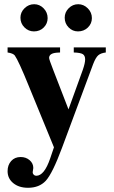

<svg xmlns="http://www.w3.org/2000/svg" viewBox="-20 -686 540 911"><path d="M482 -461V-437Q458 -434 446 -423.5Q434 -413 422 -382L274 16Q229 137 197 172Q166 205 113 205Q70 205 43 183Q16 161 16 126Q16 97 33 78Q50 59 78 59Q103 59 120.5 74Q138 89 138 111Q138 115 136 125L135 131Q135 138 140 143Q145 148 152 148Q190 148 218 66L236 13L117 -277Q68 -398 50 -423Q42 -433 16 -437V-461H265V-437L249 -436Q213 -433 213 -411Q213 -404 233 -353L305 -167L373 -355Q384 -387 384 -404Q384 -422 373 -429Q362 -436 330 -437V-461ZM416 -600Q416 -574 397 -555.5Q378 -537 350 -537Q324 -537 305.5 -556Q287 -575 287 -602Q287 -628 306 -647Q325 -666 351 -666Q377 -666 396.5 -646.5Q416 -627 416 -600ZM206 -600Q206 -574 187.5 -555.5Q169 -537 141 -537Q115 -537 96 -556Q77 -575 77 -602Q77 -628 96.5 -647Q116 -666 142 -666Q168 -666 187 -646.5Q206 -627 206 -600Z"/></svg>

Font: STIX
Style: Bold
Weight: 700
Designer: MicroPress Inc., with final additions and corrections provided by Coen Hoffman, Elsevier (retired)
Version: Version 1.1.1